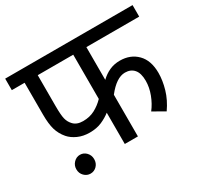

<svg xmlns="http://www.w3.org/2000/svg" viewBox="-142 -801 1069 1026"><g transform="rotate(-30 393.0 -288.0)"><path d="M460 -551V-349Q485 -373 514 -386Q543 -399 578 -399Q643 -399 684 -357.5Q725 -316 725 -239Q725 -193 710 -141Q695 -89 660 -39L588 -80Q613 -112 629 -154Q645 -196 645 -237Q645 -284 625 -307Q605 -330 570 -330Q517 -330 460 -257V0H379V-193Q355 -174 323 -160Q291 -146 248 -146Q208 -146 176 -160.5Q144 -175 125 -197Q100 -226 89.5 -261.5Q79 -297 79 -354V-551H0V-622H786V-551ZM160 -551V-360Q160 -305 166 -281Q172 -257 188 -240Q208 -217 248 -217Q289 -217 321 -234Q353 -251 379 -278V-551ZM87 -12Q87 -36 103.5 -53Q120 -70 142 -70Q165 -70 181 -53Q197 -36 197 -12Q197 13 181 29.5Q165 46 142 46Q120 46 103.5 29.5Q87 13 87 -12Z"/></g></svg>

Font: RS Noto Sans
Style: Regular
Weight: 400
Designer: Monotype Design Team
Foundry: Monotype Imaging Inc.
Version: Version 3.10